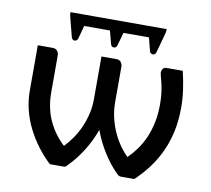

<svg xmlns="http://www.w3.org/2000/svg" viewBox="-76 -763 930 848"><g transform="rotate(10 389.0 -338.5)"><path d="M706.5 -508Q716.5 -466.5 722.2 -426.8Q728 -387 728 -346Q728 -290 717.8 -241.5Q707.5 -193 688.2 -150.2Q669 -107.5 641.2 -70.2Q613.5 -33 578.5 0H521Q512.5 0 507.8 -3.2Q503 -6.5 496.5 -13.5Q465 -45 436.5 -90.2Q408 -135.5 389 -187Q370.5 -135.5 342 -90.2Q313.5 -45 281.5 -13Q275.5 -6 272 -3Q268.5 0 260 0H200Q168.5 -29.5 142.2 -64.5Q116 -99.5 96.8 -138Q77.5 -176.5 67 -218.5Q56.5 -260.5 56.5 -304V-508H122Q137.5 -508 144.2 -499Q151 -490 151 -478.5V-315Q151 -244 176.2 -188.5Q201.5 -133 247 -90.5Q267 -110.5 284.5 -136Q302 -161.5 314.8 -190.8Q327.5 -220 334.8 -251.8Q342 -283.5 342 -315V-508H408Q423 -508 429.8 -499Q436.5 -490 436.5 -478.5V-318.5Q436.5 -287 443.2 -255.8Q450 -224.5 462.2 -195Q474.5 -165.5 492.2 -139Q510 -112.5 532 -90.5Q553 -111 571.5 -136.5Q590 -162 603.8 -193.2Q617.5 -224.5 625.5 -262Q633.5 -299.5 633.5 -344.5Q633.5 -376 630.2 -399Q627 -422 623 -438.5Q619 -455 615.8 -466.2Q612.5 -477.5 612.5 -485Q612.5 -493.5 618 -500.8Q623.5 -508 633.5 -508ZM605 -677Q605 -671 604.2 -667Q603.5 -663 602.5 -657.5L578 -568.5Q576.5 -562.5 572.2 -559.5Q568 -556.5 563.5 -556.5Q559 -556.5 554.8 -559.5Q550.5 -562.5 549 -568.5L534 -627.5H419.5L403 -568.5Q401.5 -562.5 397.2 -559.5Q393 -556.5 388.5 -556.5Q384 -556.5 380 -559.5Q376 -562.5 374.5 -568.5L359 -627.5H243.5L227.5 -568.5Q225.5 -562.5 221.5 -559.5Q217.5 -556.5 213 -556.5Q208.5 -556.5 204.2 -559.5Q200 -562.5 198.5 -568.5L175.5 -657.5Q174.5 -662 173.8 -666.5Q173 -671 173 -677Z"/></g></svg>

Font: Lato 2
Style: Regular
Weight: 500
Designer: Lukasz Dziedzic with Adam Twardoch and Botio Nikoltchev
Foundry: tyPoland Lukasz Dziedzic
Version: Version 2.015; 2015-08-06; http://www.latofonts.com/